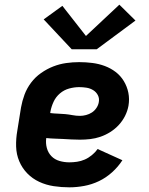

<svg xmlns="http://www.w3.org/2000/svg" viewBox="-20 -794 640 822"><path d="M277 8Q243 8 210 3Q177 -2 148 -15.5Q119 -29 97 -51.5Q75 -74 62.5 -103.5Q50 -133 49 -166.5Q48 -200 54 -234L70 -334Q75 -362 85 -389Q95 -416 113 -440Q131 -464 156 -481.5Q181 -499 208 -509.5Q235 -520 263 -524Q291 -528 319 -528Q347 -528 375 -524.5Q403 -521 428.5 -511.5Q454 -502 475 -486Q496 -470 510 -447Q524 -424 529.5 -397Q535 -370 530 -341Q526 -319 515.5 -298Q505 -277 489 -259.5Q473 -242 452.5 -229Q432 -216 410 -208.5Q388 -201 366 -198.5Q344 -196 322 -196Q304 -196 286 -197Q268 -198 250 -199Q232 -200 214 -200.5Q196 -201 178 -203Q175 -181 180.5 -160.5Q186 -140 200 -125.5Q214 -111 234.5 -105Q255 -99 277 -99Q293 -99 310 -101.5Q327 -104 343 -111Q359 -118 373.5 -130Q388 -142 398 -156L504 -108Q486 -80 460 -56.5Q434 -33 403.5 -18.5Q373 -4 340.5 2Q308 8 277 8ZM323 -298Q335 -298 348.5 -301.5Q362 -305 373.5 -312.5Q385 -320 393 -332Q401 -344 403 -357Q406 -373 399 -386.5Q392 -400 379 -408Q366 -416 350.5 -418.5Q335 -421 319 -421Q298 -421 276 -415Q254 -409 236.5 -394Q219 -379 209.5 -358.5Q200 -338 196 -317L195 -310Q211 -308 227 -307.5Q243 -307 259 -305.5Q275 -304 290.5 -301Q306 -298 323 -298ZM394 -583H287L167 -711L247 -769L348 -640L491 -774L560 -706Z"/></svg>

Font: Iosevka SS04 XBd Ex
Style: Italic
Weight: 800
Width: 7
Italic angle: -9°
Monospace: yes
Designer: Belleve Invis
Foundry: Belleve Invis
Version: Version 19.0.0; ttfautohint (v1.8.4)